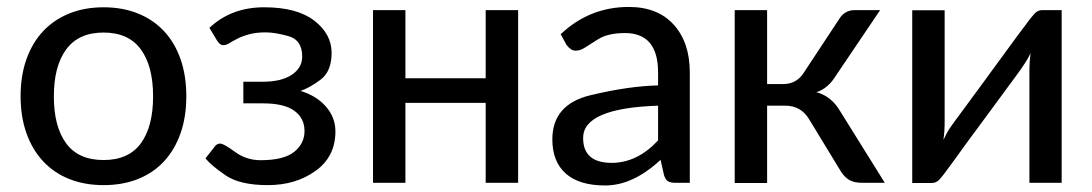

<svg xmlns="http://www.w3.org/2000/svg" viewBox="-20 -537 3207 564"><path d="M174.3 -116Q210.4 -66.9 284.2 -66.9Q357.9 -66.9 393.8 -116Q429.7 -165 429.7 -253.9Q429.7 -342.8 393.6 -392.1Q357.4 -441.4 284.2 -441.4Q210.9 -441.4 174.6 -392.1Q138.2 -342.8 138.2 -253.9Q138.2 -165 174.3 -116ZM183.3 -497.3Q228.5 -515.6 284.4 -515.6Q340.3 -515.6 385.5 -497.3Q430.7 -479 462.2 -445.1Q493.7 -411.1 510.5 -362.8Q527.3 -314.5 527.3 -254.4Q527.3 -194.3 510.5 -146Q493.7 -97.7 462.2 -63.5Q430.7 -29.3 385.5 -11.2Q340.3 6.8 284.4 6.8Q228.5 6.8 183.3 -11.2Q138.2 -29.3 106.4 -63.5Q74.7 -97.7 57.6 -146Q40.5 -194.3 40.5 -254.4Q40.5 -314.5 57.6 -362.8Q74.7 -411.1 106.4 -445.1Q138.2 -479 183.3 -497.3Z M595.2 -455.1Q659.2 -515.6 755.9 -515.6Q852.5 -515.6 903.3 -476.3Q954.1 -437 954.1 -381.8Q954.1 -326.7 921.1 -302.5Q888.2 -278.3 862.8 -270Q910.2 -255.4 937.7 -223.6Q965.3 -191.9 965.3 -150.9Q965.3 -77.1 907.2 -35.2Q849.1 6.8 766.6 6.8Q684.6 6.8 642.6 -22Q600.6 -50.8 583.5 -71.8L610.8 -106.4Q616.7 -115.2 627 -115.2Q637.2 -115.2 670.4 -90.8Q703.6 -66.4 745.6 -66.4Q813.5 -66.4 844 -90.8Q874.5 -115.2 874.5 -152.3Q874.5 -189.9 844.5 -211.7Q814.5 -233.4 752 -233.4H694.8V-296.9H752Q806.6 -296.9 837.2 -317.4Q867.7 -337.9 867.7 -370.6Q867.7 -419.4 827.9 -430.7Q788.1 -441.9 760.3 -441.9Q732.4 -441.9 711.9 -436.3Q691.4 -430.7 677.2 -423.3Q663.1 -416 653.8 -410.2Q644.5 -404.3 635.3 -404.3Q626 -404.3 617.2 -418.5Z M1502 -507.3V0H1406.7V-234.9H1170.9V0H1075.7V-507.3H1170.9V-307.1H1406.7V-507.3Z M1776.9 -58.6Q1851.6 -58.6 1913.1 -124.5V-226.6Q1692.9 -219.2 1692.9 -131.8Q1692.9 -58.6 1776.9 -58.6ZM1827.1 -516.6Q1912.1 -516.6 1959.2 -464.4Q2006.3 -412.1 2006.3 -324.2V0H1964.4Q1950.2 0 1942.6 -4.4Q1935.1 -8.8 1930.7 -22L1920.4 -67.4Q1839.4 7.8 1757.8 7.8Q1681.2 7.8 1641.8 -27.3Q1602.5 -62.5 1602.5 -127.4Q1602.5 -230.5 1714.6 -257.3Q1826.7 -284.2 1913.1 -286.1V-324.2Q1913.1 -439.9 1815.9 -439.9Q1766.1 -439.9 1737.3 -421.9Q1708.5 -403.8 1696.3 -396Q1684.1 -388.2 1670.4 -388.2Q1656.7 -388.2 1644 -405.3L1627 -436.5Q1711.9 -516.6 1827.1 -516.6Z M2490.7 -507.3H2565.4L2435.5 -314.9Q2412.6 -277.3 2378.4 -266.1Q2422.4 -254.4 2448.2 -210L2579.1 0H2513.7Q2488.3 0 2474.4 -8.5Q2460.4 -17.1 2450.2 -33.2L2356 -188Q2332 -226.6 2286.6 -226.6H2233.4V0.5H2138.2V-507.3H2233.4V-290H2279.8Q2320.3 -290 2341.3 -323.7L2445.3 -481.4Q2461.4 -507.3 2490.7 -507.3Z M2659.7 0.5V-506.8H2754.9V-170.9Q2754.9 -153.3 2751.5 -126Q2762.7 -151.4 2777.3 -170.9Q2792 -190.4 2860.4 -283.9Q2928.7 -377.4 2970.7 -434.6Q3012.7 -491.7 3021.5 -499.5Q3030.3 -507.3 3041.5 -507.3H3098.6V0H3003.9V-335.9Q3003.9 -354.5 3007.3 -380.9Q2996.6 -356.9 2964.6 -314Q2932.6 -271 2911.6 -241.9Q2890.6 -212.9 2853.5 -163.1Q2816.4 -113.3 2781.2 -64Q2746.1 -15.1 2737.3 -7.3Q2728.5 0.5 2717.3 0.5Z"/></svg>

Font: Lato-Medium
Style: Regular
Weight: 500
Designer: Lukasz Dziedzic
Foundry: tyPoland Lukasz Dziedzic
Version: Version 2.006; 2014-01-15